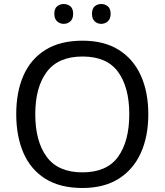

<svg xmlns="http://www.w3.org/2000/svg" viewBox="-20 -928 821 958"><path d="M720 -358Q720 -247 682.5 -164.5Q645 -82 572 -36Q499 10 391 10Q280 10 206.5 -36Q133 -82 97 -165Q61 -248 61 -359Q61 -469 97 -551Q133 -633 206.5 -679Q280 -725 392 -725Q499 -725 572 -679.5Q645 -634 682.5 -551.5Q720 -469 720 -358ZM156 -358Q156 -223 213 -145.5Q270 -68 391 -68Q513 -68 569 -145.5Q625 -223 625 -358Q625 -493 569 -569.5Q513 -646 392 -646Q271 -646 213.5 -569.5Q156 -493 156 -358ZM251 -859Q251 -885 265 -896.5Q279 -908 298 -908Q317 -908 331 -896.5Q345 -885 345 -859Q345 -834 331 -821.5Q317 -809 298 -809Q279 -809 265 -821.5Q251 -834 251 -859ZM439 -859Q439 -885 452.5 -896.5Q466 -908 485 -908Q504 -908 518 -896.5Q532 -885 532 -859Q532 -834 518 -821.5Q504 -809 485 -809Q466 -809 452.5 -821.5Q439 -834 439 -859Z"/></svg>

Font: Noto Kufi Arabic
Style: Regular
Weight: 400
Designer: Monotype Design Team, David Williams, Khaled Hosny
Foundry: Google LLC
Version: Version 2.109; ttfautohint (v1.8.4.7-5d5b)